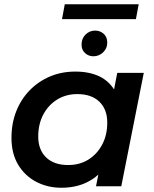

<svg xmlns="http://www.w3.org/2000/svg" viewBox="-20 -877 726 904"><path d="M269 7Q204 7 150.5 -21Q97 -49 65.5 -101.5Q34 -154 34 -228Q34 -296 56.5 -353Q79 -410 120 -452Q161 -494 215.5 -517Q270 -540 335 -540Q402 -540 451 -516Q492 -495 517 -456L532 -534H657L551 0H432L443 -55Q430 -43 416 -34Q355 7 269 7ZM301 -100Q355 -100 396 -125.5Q437 -151 461 -196Q485 -241 485 -300Q485 -362 448 -398Q411 -434 344 -434Q291 -434 249.5 -408.5Q208 -383 184 -338Q160 -293 160 -234Q160 -172 197 -136Q234 -100 301 -100ZM420 -612Q397 -612 380.5 -627Q364 -642 364 -667Q364 -696 383 -714.5Q402 -733 428 -733Q451 -733 468 -718Q485 -703 485 -676Q485 -649 465.5 -630.5Q446 -612 420 -612ZM272 -787 285 -857H633L620 -787Z"/></svg>

Font: Montserrat Thin SemiBold
Style: Italic
Weight: 600
Italic angle: -11.3°
Version: Version 9.000